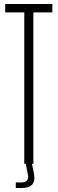

<svg xmlns="http://www.w3.org/2000/svg" viewBox="-20 -820 288 961"><path d="M101.5 0V-758H6V-800H242V-758H147V0ZM59 121V93H87Q107.5 93 115.5 83Q123.5 73 119.5 52.5L108.5 -2H139.5L150.5 52.5Q156.5 86.5 140.8 103.8Q125 121 87 121Z"/></svg>

Font: Big Shoulders Display Thin Light
Style: Regular
Weight: 300
Version: Version 2.002